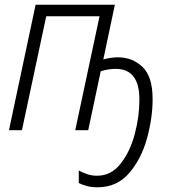

<svg xmlns="http://www.w3.org/2000/svg" viewBox="-20 -552 726 814"><path d="M627 -132Q627 -228 584 -268.5Q541 -309 481 -309Q450 -309 418 -300L467 -532H131L18 0H73L176 -483H402L299 0H354L407 -250Q439 -260 471 -260Q571 -260 571 -130Q571 -57 551 17.5Q531 92 491 142.5Q451 193 392 193Q368 193 348.5 186Q329 179 314 171V224Q328 231 347.5 236.5Q367 242 393 242Q476 242 527.5 182Q579 122 603 35.5Q627 -51 627 -132Z"/></svg>

Font: Noto Sans UI SemiCondensed Light
Style: Italic
Weight: 300
Width: 4
Designer: Monotype Design Team
Foundry: Monotype Imaging Inc.
Version: 1.001